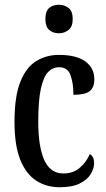

<svg xmlns="http://www.w3.org/2000/svg" viewBox="-20 -778 447 808"><path d="M231 10Q175 10 132 -18Q89 -46 65 -106.5Q41 -167 41 -265Q41 -372 65.5 -433.5Q90 -495 132.5 -521Q175 -547 228 -547Q301 -547 339 -519.5Q377 -492 377 -444Q377 -410 357.5 -394.5Q338 -379 289 -379Q289 -427 277 -461Q265 -495 229 -495Q202 -495 182.5 -475Q163 -455 152 -405Q141 -355 141 -266Q141 -160 166.5 -104Q192 -48 247 -48Q289 -48 317 -73Q345 -98 358 -130Q367 -124 371.5 -115Q376 -106 376 -91Q376 -70 362.5 -46.5Q349 -23 317 -6.5Q285 10 231 10ZM228 -638Q203 -638 187 -652Q171 -666 171 -698Q171 -731 187 -744.5Q203 -758 228 -758Q251 -758 268.5 -744.5Q286 -731 286 -698Q286 -666 268.5 -652Q251 -638 228 -638Z"/></svg>

Font: Noto Serif Lao ExtraCondensed Medium
Style: Regular
Weight: 500
Width: 2
Designer: Monotype Design Team
Foundry: Monotype Imaging Inc.
Version: Version 2.003; ttfautohint (v1.8.4.7-5d5b)